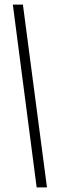

<svg xmlns="http://www.w3.org/2000/svg" viewBox="-20 -763 261 838"><path d="M140 55 36 -743H80L185 55Z"/></svg>

Font: Saira UltraCondensed Light
Style: Regular
Weight: 300
Width: 1
Designer: Hector Gatti with collaboration of the Omnibus-Type team
Foundry: Omnibus-Type
Version: Version 1.101